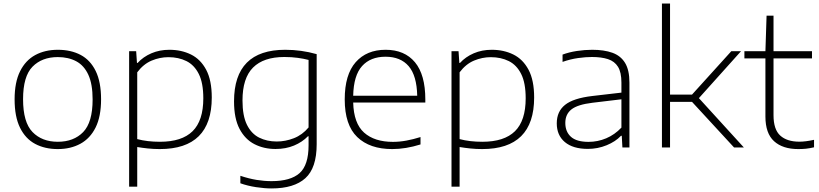

<svg xmlns="http://www.w3.org/2000/svg" viewBox="-20 -828 4596 1078"><path d="M304.5 9Q232 9 177.5 -20Q123 -49 92.5 -110.8Q62 -172.5 62 -270.5Q62 -366.5 92.8 -428Q123.5 -489.5 178 -519Q232.5 -548.5 304.5 -548.5Q378 -548.5 432.5 -519.8Q487 -491 517.2 -429.5Q547.5 -368 547.5 -270.5Q547.5 -174 516.8 -112.2Q486 -50.5 431.2 -20.8Q376.5 9 304.5 9ZM304.5 -32Q394 -32 447 -86.5Q500 -141 500 -269.5Q500 -356 476 -408.2Q452 -460.5 408 -484Q364 -507.5 304.5 -507.5Q215.5 -507.5 162.5 -453.5Q109.5 -399.5 109.5 -271Q109.5 -141.5 162.5 -86.8Q215.5 -32 304.5 -32Z M705 220V-540.5H744.5L749 -474.5H752.5Q784 -509 830 -528.8Q876 -548.5 931 -548.5Q998.5 -548.5 1052.2 -522Q1106 -495.5 1137.5 -436.5Q1169 -377.5 1169 -280.5Q1169 9 877 9Q842.5 9 809.8 5.5Q777 2 750.5 -2.5V220ZM878 -32Q1001 -32 1061.2 -91.2Q1121.5 -150.5 1121.5 -276Q1121.5 -362 1096.2 -412.5Q1071 -463 1026.8 -485Q982.5 -507 925.5 -507Q877.5 -507 831.5 -487.8Q785.5 -468.5 750.5 -422V-47Q807 -32 878 -32Z M1504.5 230Q1465.5 230 1417.8 222.8Q1370 215.5 1329.5 201V159Q1377.5 175 1420.5 182Q1463.5 189 1504.5 189Q1611.5 189 1662 144Q1712.5 99 1712.5 -12.5V-63H1709Q1677 -30 1630.8 -10.8Q1584.5 8.5 1527 8.5Q1461.5 8.5 1408.8 -18.5Q1356 -45.5 1325 -104.2Q1294 -163 1294 -259Q1294 -548.5 1581.5 -548.5Q1672 -548.5 1758 -524V-18Q1758 115 1694.5 172.5Q1631 230 1504.5 230ZM1534 -33.5Q1582.5 -33.5 1630 -52Q1677.5 -70.5 1712.5 -112.5V-491.5Q1686 -498.5 1651.8 -503.2Q1617.5 -508 1576.5 -508Q1460 -508 1400.8 -448.8Q1341.5 -389.5 1341.5 -264Q1341.5 -178 1366.5 -127.5Q1391.5 -77 1435.2 -55.2Q1479 -33.5 1534 -33.5Z M2182 9Q2056 9 1985.8 -58.5Q1915.5 -126 1915.5 -270Q1915.5 -409 1977 -478.8Q2038.5 -548.5 2145 -548.5Q2251.5 -548.5 2309.8 -478.5Q2368 -408.5 2368 -269.5V-252.5H1963Q1966 -135.5 2024.2 -83.5Q2082.5 -31.5 2186 -31.5Q2223 -31.5 2261.2 -38.5Q2299.5 -45.5 2341 -58.5V-17Q2258 9 2182 9ZM2144.5 -509.5Q2060 -509.5 2012.8 -457Q1965.5 -404.5 1963 -290.5H2322.5Q2320 -403.5 2274.5 -456.5Q2229 -509.5 2144.5 -509.5Z M2515 220V-540.5H2554.5L2559 -474.5H2562.5Q2594 -509 2640 -528.8Q2686 -548.5 2741 -548.5Q2808.5 -548.5 2862.2 -522Q2916 -495.5 2947.5 -436.5Q2979 -377.5 2979 -280.5Q2979 9 2687 9Q2652.5 9 2619.8 5.5Q2587 2 2560.5 -2.5V220ZM2688 -32Q2811 -32 2871.2 -91.2Q2931.5 -150.5 2931.5 -276Q2931.5 -362 2906.2 -412.5Q2881 -463 2836.8 -485Q2792.5 -507 2735.5 -507Q2687.5 -507 2641.5 -487.8Q2595.5 -468.5 2560.5 -422V-47Q2617 -32 2688 -32Z M3280.5 8Q3197 8 3151.5 -30.2Q3106 -68.5 3106 -135.5Q3106 -202 3152.5 -239.2Q3199 -276.5 3305.5 -289L3469 -308V-364.5Q3469 -422 3449.8 -453Q3430.5 -484 3393.5 -496Q3356.5 -508 3303.5 -508Q3268.5 -508 3225.5 -502Q3182.5 -496 3138.5 -480.5V-521.5Q3174.5 -535 3219 -541.8Q3263.5 -548.5 3305 -548.5Q3371.5 -548.5 3418.2 -531.8Q3465 -515 3489.5 -474.8Q3514 -434.5 3514 -364.5V0H3474.5L3471 -65.5H3466.5Q3436 -33 3386 -12.5Q3336 8 3280.5 8ZM3154 -138Q3154 -88.5 3185.5 -60Q3217 -31.5 3284.5 -31.5Q3336 -31.5 3383.5 -51.5Q3431 -71.5 3469 -111.5V-270.5L3306 -251Q3223 -241 3188.5 -213.8Q3154 -186.5 3154 -138Z M3696.5 0V-808H3742V-297H3865.5L4086 -540.5H4140.5L3904 -277L4156.5 0H4101.5L3865.5 -256H3742V0Z M4462 9Q4374.5 9 4326 -35.2Q4277.5 -79.5 4277.5 -173.5V-500H4159.5V-540.5H4277.5L4284 -740H4323V-540.5H4539V-500H4323V-181.5Q4323 -101 4360.8 -66.8Q4398.5 -32.5 4468 -32.5Q4503 -32.5 4550.5 -43V-1Q4525 5 4505 7Q4485 9 4462 9Z"/></svg>

Font: Encode Sans Expanded ExtraLight
Style: Regular
Weight: 200
Width: 7
Designer: Multiple Designers
Foundry: Impallari Type
Version: Version 3.000; ttfautohint (v1.8.3) -l 8 -r 50 -G 200 -x 14 